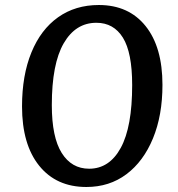

<svg xmlns="http://www.w3.org/2000/svg" viewBox="-20 -734 713 767"><path d="M68 -309Q68 -433 105.5 -524.5Q143 -616 212 -665Q281 -714 375 -714Q494 -714 561.5 -630Q629 -546 629 -395Q629 -273 591 -181Q553 -89 485 -38Q417 13 325 13Q205 13 136.5 -72Q68 -157 68 -309ZM365 -643Q282 -643 234.5 -561Q187 -479 187 -314Q187 -186 226.5 -123Q266 -60 336 -60Q417 -60 462.5 -143.5Q508 -227 508 -394Q508 -524 471 -583.5Q434 -643 365 -643Z"/></svg>

Font: Literata 7pt Medium
Style: Italic
Weight: 500
Italic angle: -2°
Designer: Latin by Veronika Burian and Jose Scaglione. Greek by Irene Vlachou. Cyrillic by Vera Evstafieva
Foundry: TypeTogether
Version: Version 3.002